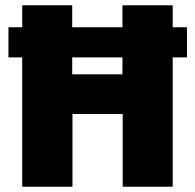

<svg xmlns="http://www.w3.org/2000/svg" viewBox="-20 -706 737 726"><path d="M64 0V-686H253V-425H443V-686H633V0H444V-275H254V0ZM12 -489V-603H687V-489Z"/></svg>

Font: Chivo Medium ExtraBold
Style: Regular
Weight: 800
Version: Version 2.002